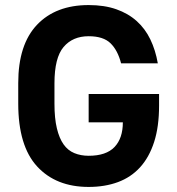

<svg xmlns="http://www.w3.org/2000/svg" viewBox="-20 -729 700 758"><path d="M330 9Q201 9 126.5 -72Q52 -153 52 -320V-401Q52 -553 126 -631Q200 -709 330 -709Q392 -709 439 -692.5Q486 -676 519.5 -646Q553 -616 573.5 -573.5Q594 -531 603 -479H458Q445 -530 416.5 -558Q388 -586 330 -586Q267 -586 231 -543.5Q195 -501 195 -400V-320Q195 -262 204.5 -222.5Q214 -183 231 -159Q248 -135 273.5 -124.5Q299 -114 330 -114Q399 -114 432 -148.5Q465 -183 465 -246H330V-358H608V-312Q608 -229 588.5 -168.5Q569 -108 533 -68.5Q497 -29 445.5 -10Q394 9 330 9Z"/></svg>

Font: Golos UI VF
Style: Regular
Weight: 400
Designer: A.Korolkova, Vitaly Kuzmin
Foundry: ParaType Ltd
Version: Version 2.000